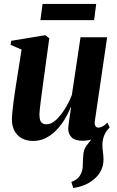

<svg xmlns="http://www.w3.org/2000/svg" viewBox="-20 -703 594 974"><path d="M351.5 250.5 342 220Q364 211.5 375.8 199.8Q387.5 188 393.5 171.5Q400 156 400 134.2Q400 112.5 402 90.5Q403 55 420.8 33.2Q438.5 11.5 452 -6.5L527.5 -47.5Q512.5 -29 505.8 -8Q499 13 499.5 34Q499.5 48.5 502.2 68.2Q505 88 505 106.5Q505 137 491.8 163.2Q478.5 189.5 453.5 209Q433 225.5 407.2 236Q381.5 246.5 351.5 250.5ZM148 12Q114 12 90 -1.8Q66 -15.5 53.2 -39.8Q40.5 -64 40.5 -96.5Q40.5 -111 42.5 -133Q44.5 -155 47.8 -179.8Q51 -204.5 54.5 -227.8Q58 -251 60.5 -268L89.5 -451.5L33.5 -475.5L37 -496L210 -524.5L230 -509L199 -282.5Q196.5 -263 193.2 -239Q190 -215 187 -191.8Q184 -168.5 182 -150.2Q180 -132 180 -123.5Q180 -106.5 183.2 -95.2Q186.5 -84 194.5 -78.2Q202.5 -72.5 216.5 -72.5Q240 -72.5 263.8 -94.2Q287.5 -116 308.8 -150Q330 -184 344.5 -221L388.5 -514H523.5L461 -88Q459 -71.5 464.5 -63.5Q470 -55.5 479 -55.5Q488.5 -55.5 500.5 -61.8Q512.5 -68 524.5 -81L536.5 -57Q524 -40.5 503.2 -25Q482.5 -9.5 455.8 0.8Q429 11 399 11Q360.5 11 343.5 -6Q326.5 -23 326 -49.5Q326 -54.5 327.5 -66.8Q329 -79 331.2 -95Q333.5 -111 336 -127.8Q338.5 -144.5 340.5 -158.5L339 -159Q325.5 -126 306.8 -95.5Q288 -65 264 -40.8Q240 -16.5 211 -2.2Q182 12 148 12ZM196 -683H468L457.5 -601H185Z"/></svg>

Font: Merriweather 120pt
Style: Bold Italic
Weight: 700
Italic angle: -7.8°
Version: Version 2.101